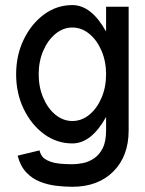

<svg xmlns="http://www.w3.org/2000/svg" viewBox="-20 -549 561 744"><path d="M260.3 -80.1Q296.4 -80.1 326.2 -104.5Q356 -128.9 373.5 -170.2Q391.1 -211.4 391.1 -261.2Q391.1 -311 373.5 -352.1Q356 -393.1 326.2 -417.7Q296.4 -442.4 260.3 -442.4Q224.6 -442.4 194.8 -417.7Q165 -393.1 147.5 -352.1Q129.9 -311 129.9 -261.2Q129.9 -211.4 147.5 -170.2Q165 -128.9 194.8 -104.5Q224.6 -80.1 260.3 -80.1ZM391.1 -522.9H478.5V-43.5Q478.5 56.2 419.2 115.5Q359.9 174.8 260.3 174.8Q231 174.8 198 170.9Q165 167 134.8 155Q104.5 143.1 81.5 118.7Q58.6 94.2 48.3 54.2L133.3 33.7Q134.8 43.9 143.1 56.4Q151.4 68.8 177.2 78.1Q203.1 87.4 260.3 87.4Q278.8 87.4 301.3 83Q323.7 78.6 344.2 64.9Q364.7 51.3 377.9 25.4Q391.1 -0.5 391.1 -43.5V-95.7Q334 6.8 260.3 6.8Q200.2 6.8 150.9 -29.3Q101.6 -65.4 72 -126.5Q42.5 -187.5 42.5 -261.2Q42.5 -335 72 -396Q101.6 -457 150.9 -493.2Q200.2 -529.3 260.3 -529.3Q334 -529.3 391.1 -426.8Z"/></svg>

Font: Qaz
Style: Regular
Weight: 400
Designer: GGBotNet
Foundry: f0n7
Version: 0.70